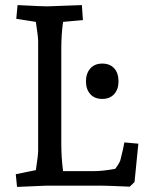

<svg xmlns="http://www.w3.org/2000/svg" viewBox="-20 -730 574 755"><path d="M446 -410Q446 -379 429 -360Q412 -341 382 -341Q352 -341 335 -360Q318 -379 318 -410Q318 -441 335 -460.5Q352 -480 382 -480Q412 -480 429 -461.5Q446 -443 446 -410ZM302 -710 306 -651 228 -644Q221 -595 221 -538V-167Q221 -110 228 -57H346Q384 -57 433 -66Q453 -93 454 -103Q466 -150 469 -170L524 -165L509 -14L490 4Q396 0 376 0H165L47 5L42 -45L121 -61Q130 -119 130 -137V-568Q130 -586 121 -644L44 -656L49 -710Q145 -705 165 -705Z"/></svg>

Font: Andada
Style: Regular
Weight: 400
Designer: Carolina Giovagnoli
Foundry: Carolina Giovagnoli
Version: Version 1.003